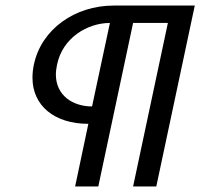

<svg xmlns="http://www.w3.org/2000/svg" viewBox="-20 -670 720 690"><path d="M310.8 -287.5C240.8 -287.5 180.8 -327.5 180.8 -402.5C180.8 -413.3 182.5 -425 185 -437.5C205 -535 295 -587.5 375 -587.5ZM297.5 -225 250 0H333.3L458.3 -587.5H583.3L458.3 0H541.7L680 -650H388.3C249.2 -650 128.3 -565 101.7 -437.5C98.3 -421.7 96.7 -405.8 96.7 -390.8C96.7 -290 175.8 -225 297.5 -225Z"/></svg>

Font: BoonHome
Style: Book Oblique
Weight: 400
Italic angle: -12°
Designer: Sungsit Sawaiwan
Foundry: Sungsit Sawaiwan
Version: Version 0.2